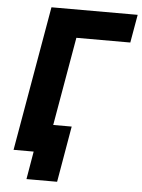

<svg xmlns="http://www.w3.org/2000/svg" viewBox="-57 -745 685 925"><g transform="rotate(5 285.5 -282.5)"><path d="M154 -700H571L547.2 -564H286.4L188.2 0H32ZM129.2 0H113.8L119.4 -136H301.2L254.4 135H106.2Z"/></g></svg>

Font: Fixel Italic Variable Display Thin
Style: Italic
Weight: 100
Italic angle: -10°
Designer: AlfaBravo + MacPaw
Foundry: Kyrylo Tkachov, Marchela Mozhyna, Serhii Makarenko, Maria Weinstein, Zakhar Kryvoshyya
Version: Version 1.210;Glyphs 3.2 (3217)